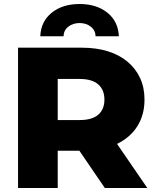

<svg xmlns="http://www.w3.org/2000/svg" viewBox="-20 -938 780 958"><path d="M376 -186H268V0H70V-700H390Q461 -700 518.5 -682Q576 -664 616.5 -630Q657 -596 679 -548.5Q701 -501 701 -441Q701 -365 665.5 -308.5Q630 -252 564 -220L715 0H503ZM378 -544H268V-339H378Q439 -339 470 -365.5Q501 -392 501 -441Q501 -490 470 -517Q439 -544 378 -544ZM377 -918Q462 -918 516 -874.5Q570 -831 573 -757H457Q456 -787 433 -805Q410 -823 377 -823Q344 -823 321 -805Q298 -787 297 -757H181Q184 -831 238 -874.5Q292 -918 377 -918Z"/></svg>

Font: CMG Sans ExtraBold
Style: Regular
Weight: 800
Designer: Julieta Ulanovsky
Foundry: Julieta Ulanovsky
Version: Version 7.200